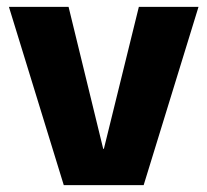

<svg xmlns="http://www.w3.org/2000/svg" viewBox="-20 -540 605 560"><path d="M166 0 6 -520H180L281 -106H283L385 -520H559L399 0Z"/></svg>

Font: M PLUS 2 ExtraBold
Style: Regular
Weight: 800
Version: Version 1.001